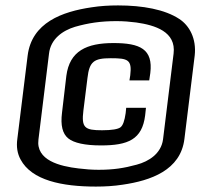

<svg xmlns="http://www.w3.org/2000/svg" viewBox="-20 -679 740 709"><path d="M516 -253 519 -281H446L444 -261C440 -233 434 -216 425 -209C416 -202 393 -198 357 -198C293 -198 280 -207 288 -271L303 -391C310 -452 327 -464 389 -464C452 -464 468 -459 461 -401L458 -382H531L535 -409C546 -498 497 -520 399 -520C300 -520 237 -491 225 -399L209 -263C203 -216 211 -185 232 -168C253 -151 294 -142 353 -142C453 -142 505 -164 516 -253ZM699 -474C706 -537 679 -585 642 -609C589 -644 507 -659 416 -659C382 -659 350 -657 318 -652C210 -636 97 -596 82 -473L44 -166C40 -137 44 -112 56 -90C97 -13 209 10 334 10C368 10 401 8 433 3C536 -12 647 -50 661 -166ZM582 -164C575 -112 530 -83 485 -71C438 -58 398 -52 344 -52C319 -52 294 -54 270 -57C201 -65 112 -87 122 -164L161 -481C167 -535 211 -566 257 -580C306 -594 352 -601 410 -601C436 -601 460 -599 483 -596C553 -586 631 -562 621 -481Z"/></svg>

Font: Gamestation Display
Style: Italic
Weight: 400
Designer: Jonas Hecksher
Foundry: Jonas Hecksher, Playtypeª, e-types AS
Version: Version 1.003